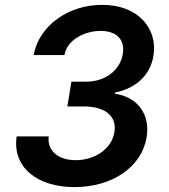

<svg xmlns="http://www.w3.org/2000/svg" viewBox="-20 -757 692 787"><path d="M285.2 9.9C440 9.9 561.1 -72.4 581 -194.6C596.2 -286.9 545.8 -358.7 451 -372.9V-377.5C534.4 -394.5 595.9 -446.4 609 -528.4C627.1 -639.2 547.2 -737.2 398.8 -737.2C261 -737.2 139.9 -652.7 117.9 -531.2H244C254.6 -592.3 324.2 -630.3 392.4 -630.3C460.2 -630.3 492.9 -592.7 483.3 -535.5C471.9 -467.7 409.8 -422.2 333.8 -422.2H272.7L256 -320.7H323.2C413.7 -320.7 458.8 -279.5 449.2 -216.3C438.6 -147.7 370 -100.5 290.5 -100.5C218.4 -100.5 172.6 -139.2 179.7 -197.8H48.3C29.8 -74.6 128.6 9.9 285.2 9.9Z"/></svg>

Font: Margiela Sans Semi Bold
Style: Italic
Weight: 600
Italic angle: -9.39999°
Designer: Stefan Endress, Andreas Faust
Version: Version 1.100;FEAKit 1.0